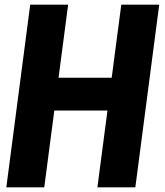

<svg xmlns="http://www.w3.org/2000/svg" viewBox="-20 -800 703 820"><path d="M558 0H396L439 -328H212L169 0H7L109 -780H271L230 -468H457L498 -780H660Z"/></svg>

Font: Tanohe Sans
Style: Bold Italic
Weight: 700
Designer: Village Type and Design LLC & Cristiano Sobral
Foundry: Cooper Hewitt Smithsonian Design Museum
Version: Version 1.00;September 29, 2021;FontCreator 13.0.0.2655 64-b